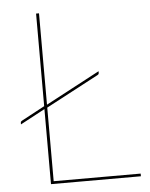

<svg xmlns="http://www.w3.org/2000/svg" viewBox="-51 -743 612 785"><g transform="rotate(-5 255.0 -350.0)"><path d="M495.5 -11V0H126.5V-308L25.5 -254V-259Q25.5 -263 26.5 -264.8Q27.5 -266.5 31.5 -269L126.5 -320V-700H138.5V-325L360.5 -443V-437.5Q360.5 -434.5 359.8 -432.2Q359 -430 354.5 -427.5L138.5 -313V-11Z"/></g></svg>

Font: Lato 2
Style: Regular
Weight: 100
Designer: Lukasz Dziedzic with Adam Twardoch and Botio Nikoltchev
Foundry: tyPoland Lukasz Dziedzic
Version: Version 2.015; 2015-08-06; http://www.latofonts.com/